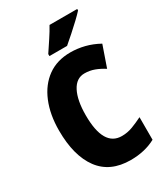

<svg xmlns="http://www.w3.org/2000/svg" viewBox="-225 -1080 999 1141"><g transform="rotate(-30 275.0 -509.5)"><path d="M343 -625Q287 -625 256.5 -566.5Q226 -508 226 -405Q226 -191 351 -191Q390 -191 425.5 -204.5Q461 -218 497 -236V-81Q423 -41 326 -41Q185 -41 114 -137Q43 -233 43 -406Q43 -515 77.5 -598.5Q112 -682 176.5 -728.5Q241 -775 333 -775Q381 -775 429 -763Q477 -751 524 -725L474 -581Q443 -601 411 -613Q379 -625 343 -625ZM498 -968Q482 -950 453.5 -923Q425 -896 393.5 -868Q362 -840 336 -818H215V-832Q239 -868 264.5 -906.5Q290 -945 308 -978H498Z"/></g></svg>

Font: Noto Sans Tamil UI Condensed Black
Style: Regular
Weight: 900
Width: 3
Designer: Jelle Bosma - Monotype Design Team
Foundry: Monotype Imaging Inc.
Version: Version 2.004; ttfautohint (v1.8.4.7-5d5b)